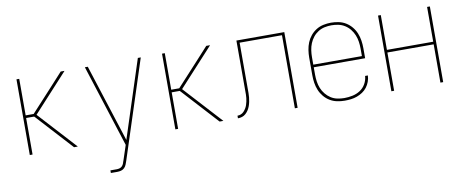

<svg xmlns="http://www.w3.org/2000/svg" viewBox="-65 -806 3130 1299"><g transform="rotate(-10 1500.0 -156.5)"><path d="M88 0V-520H107V-269H162L309 -429L392 -520H418L411 -512L180 -260L418 0H392L169 -244L162 -251H107V0Z M607 215V197H651Q661 197 671 194Q681 191 688 183.5Q695 176 698.5 166.5Q702 157 705 147L706 146V145L739 45L558 -520H578L749 13L922 -520H942L724 151Q720 163 715 176Q710 189 700.5 198.5Q691 208 678 211.5Q665 215 651 215Z M1088 0V-520H1107V-269H1162L1309 -429L1392 -520H1418L1411 -512L1180 -260L1418 0H1392L1169 -244L1162 -251H1107V0Z M1518 0V-18Q1530 -18 1541.5 -22.5Q1553 -27 1561.5 -36Q1570 -45 1576.5 -55.5Q1583 -66 1587 -77.5Q1591 -89 1593.5 -101Q1596 -113 1597.5 -125Q1599 -137 1599 -149.5Q1599 -162 1599 -174V-520H1928V0H1909V-502H1618V-185Q1618 -170 1618 -155.5Q1618 -141 1616.5 -126Q1615 -111 1612 -96.5Q1609 -82 1604 -68Q1599 -54 1591 -41.5Q1583 -29 1572 -19Q1561 -9 1547 -4.5Q1533 0 1518 0Z M2251 8Q2224 8 2198 2.5Q2172 -3 2149.5 -16.5Q2127 -30 2109.5 -51Q2092 -72 2082 -96.5Q2072 -121 2068 -147Q2064 -173 2064 -200V-320Q2064 -346 2068 -372.5Q2072 -399 2082 -423.5Q2092 -448 2109 -468.5Q2126 -489 2148.5 -503Q2171 -517 2197.5 -522.5Q2224 -528 2250 -528Q2276 -528 2302.5 -522.5Q2329 -517 2351.5 -503Q2374 -489 2391 -468.5Q2408 -448 2418 -423.5Q2428 -399 2432 -372.5Q2436 -346 2436 -320V-251H2083V-200Q2083 -176 2086.5 -152Q2090 -128 2099 -106Q2108 -84 2123.5 -65Q2139 -46 2159 -33Q2179 -20 2203 -15Q2227 -10 2251 -10Q2279 -10 2307.5 -16Q2336 -22 2360 -37.5Q2384 -53 2398.5 -78.5Q2413 -104 2415 -133H2434Q2433 -111 2425.5 -90.5Q2418 -70 2405 -53Q2392 -36 2374 -24Q2356 -12 2335.5 -4.5Q2315 3 2293.5 5.5Q2272 8 2251 8ZM2083 -269H2417V-320Q2417 -344 2413.5 -368Q2410 -392 2401 -414Q2392 -436 2377 -455Q2362 -474 2341.5 -487Q2321 -500 2297.5 -505Q2274 -510 2250 -510Q2226 -510 2202.5 -505Q2179 -500 2158.5 -487Q2138 -474 2123 -455Q2108 -436 2099 -414Q2090 -392 2086.5 -368Q2083 -344 2083 -320Z M2572 0V-520H2591V-281H2909V-520H2928V0H2909V-263H2591V0Z"/></g></svg>

Font: Iosevka SS18 Thin
Style: Regular
Weight: 100
Monospace: yes
Designer: Belleve Invis
Foundry: Belleve Invis
Version: Version 25.1.1; ttfautohint (v1.8.4)